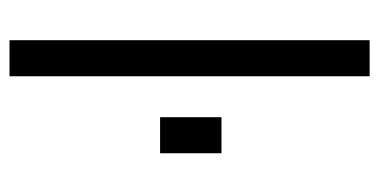

<svg xmlns="http://www.w3.org/2000/svg" viewBox="-212 -566 779 394"><g transform="rotate(90 177.0 -369.5)"><path d="M63 0H137V-739H63ZM221 -309H295V-435H221Z"/></g></svg>

Font: Involve
Style: Regular
Weight: 400
Designer: Stefan Peev
Foundry: Context Ltd.
Version: Version 1.001